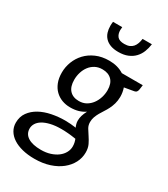

<svg xmlns="http://www.w3.org/2000/svg" viewBox="-250 -813 952 1091"><g transform="rotate(30 226.0 -267.0)"><path d="M408 -366Q407.5 -341 401.8 -321Q396 -301 387.5 -284Q379 -267 369 -252Q359 -237 350.5 -222Q342 -207 336.2 -191.2Q330.5 -175.5 330.5 -157Q330.5 -136 340.8 -119Q351 -102 363.2 -84Q375.5 -66 385.8 -44.8Q396 -23.5 396 5.5Q396 41 379.5 72.8Q363 104.5 332.5 129Q302 153.5 258.2 167.8Q214.5 182 160 182Q116.5 182 80.8 173Q45 164 19.8 147.5Q-5.5 131 -19.2 107.8Q-33 84.5 -33 56.5Q-33 17 -12.5 -11.5Q8 -40 41.5 -58.5Q75 -77 117.8 -85.5Q160.5 -94 205 -94Q223 -94 240.8 -92.5Q258.5 -91 276 -88.5Q271.5 -98 268.8 -108.2Q266 -118.5 266 -130.5Q266 -146 270.8 -162.5Q275.5 -179 286.5 -199.5Q267.5 -186.5 244 -179.5Q220.5 -172.5 190.5 -172.5Q161.5 -172.5 136.2 -182Q111 -191.5 92 -210Q73 -228.5 62 -256.2Q51 -284 51 -321Q51 -357 64.2 -391.8Q77.5 -426.5 103 -453.8Q128.5 -481 166 -497.5Q203.5 -514 252.5 -514Q307.5 -514 348 -488H485.5L481.5 -458.5Q480.5 -450 475.8 -443Q471 -436 461.5 -434.5L398.5 -423.5Q403 -410.5 405.5 -396.2Q408 -382 408 -366ZM215 -228.5Q242 -228.5 262.5 -240.2Q283 -252 297.2 -271.2Q311.5 -290.5 319 -314.5Q326.5 -338.5 326.5 -363Q326.5 -407 304.2 -429.5Q282 -452 243 -452Q216 -452 195.5 -441Q175 -430 161 -411.5Q147 -393 139.8 -369.5Q132.5 -346 132.5 -320.5Q132.5 -275.5 154.2 -252Q176 -228.5 215 -228.5ZM315 12.5Q315 -0.5 312.5 -11.8Q310 -23 306 -33Q279 -37.5 255.2 -39.5Q231.5 -41.5 210.5 -41.5Q169.5 -41.5 139.5 -34.2Q109.5 -27 90 -15Q70.5 -3 61 12.8Q51.5 28.5 51.5 45.5Q51.5 81.5 81.8 100.5Q112 119.5 167.5 119.5Q200.5 119.5 227.8 110.8Q255 102 274.2 87.5Q293.5 73 304.2 53.5Q315 34 315 12.5ZM270 -582Q239 -582 217.5 -590.2Q196 -598.5 182.5 -613Q169 -627.5 163 -646.8Q157 -666 157 -688.5Q157 -695 157.5 -701.8Q158 -708.5 159 -715.5H219.5Q218 -705 218 -695.5Q218 -670 231 -654.2Q244 -638.5 277 -638.5Q296.5 -638.5 310 -644.2Q323.5 -650 332.2 -660.2Q341 -670.5 346 -684.8Q351 -699 353 -715.5H414Q410.5 -688.5 401 -664.2Q391.5 -640 374.2 -621.8Q357 -603.5 331.2 -592.8Q305.5 -582 270 -582Z"/></g></svg>

Font: Lato TR
Style: Italic
Weight: 400
Italic angle: -12°
Designer: Lukasz Dziedzic
Foundry: tyPoland Lukasz Dziedzic
Version: Version 1.104 2013